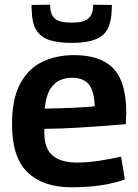

<svg xmlns="http://www.w3.org/2000/svg" viewBox="-20 -785 584 815"><path d="M284 10Q163 10 97 -53.5Q31 -117 31 -257Q31 -365 65.5 -429.5Q100 -494 159.5 -522.5Q219 -551 295 -551Q408 -551 462 -493.5Q516 -436 516 -307Q516 -299 515 -285Q514 -271 514 -258Q482 -255 429 -251Q376 -247 309.5 -243Q243 -239 169 -238Q168 -234 168 -230.5Q168 -227 168 -223Q168 -155 203 -125Q238 -95 308 -95Q352 -95 400.5 -102.5Q449 -110 494 -120L510 -23Q461 -6 405.5 2Q350 10 284 10ZM170 -324Q239 -325 299 -328Q359 -331 382 -334Q380 -400 356.5 -427.5Q333 -455 285 -455Q258 -455 233.5 -444Q209 -433 192 -405Q175 -377 170 -324ZM285 -603Q230 -603 193 -614Q156 -625 136 -654.5Q116 -684 115 -738Q114 -745 114 -751Q114 -757 114 -764L193 -765Q193 -757 193 -753Q195 -722 213.5 -705.5Q232 -689 285 -689Q335 -689 354 -705.5Q373 -722 375 -753Q375 -761 375 -765L455 -764Q455 -757 454.5 -750.5Q454 -744 454 -738Q451 -661 411.5 -632Q372 -603 285 -603Z"/></svg>

Font: Georama SemiBold
Style: Regular
Weight: 600
Designer: Jean-Baptiste Levee
Foundry: Production Type
Version: Version 1.000